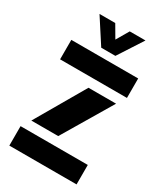

<svg xmlns="http://www.w3.org/2000/svg" viewBox="-194 -860 810 940"><g transform="rotate(30 211.0 -389.5)"><path d="M25 -490V-600H403V-490ZM53 -160 215 -439H371L205 -160ZM21 0V-110H401V0ZM171 -640 81 -779H170L211 -709L252 -779H341L251 -640Z"/></g></svg>

Font: Big Shoulders Stencil Text Black
Style: Regular
Weight: 900
Designer: Patric King
Foundry: XO Type Co
Version: Version 1.000